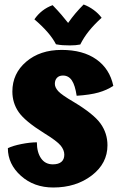

<svg xmlns="http://www.w3.org/2000/svg" viewBox="-20 -789 539 854"><path d="M307 -336Q397 -282 427.5 -239Q458 -196 458 -143Q458 -62 388 -8.5Q318 45 217 45Q131 45 73 -7Q15 -59 15 -130Q38 -141 76 -148.5Q114 -156 144 -156Q144 -112 162.5 -85Q181 -58 215 -58Q240 -58 253 -69Q266 -80 266 -101Q266 -122 249.5 -142Q233 -162 176 -197Q91 -250 63 -290.5Q35 -331 35 -382Q35 -462 96.5 -514.5Q158 -567 254 -567Q349 -567 408.5 -525Q468 -483 484 -407Q455 -388 418 -377.5Q381 -367 321 -363Q314 -410 299.5 -431.5Q285 -453 260 -453Q243 -453 233.5 -443Q224 -433 224 -416Q224 -400 239 -383.5Q254 -367 307 -336ZM133 -703Q148 -725 168.5 -741Q189 -757 214 -766Q239 -740 253.5 -723Q268 -706 283 -687Q299 -710 315.5 -729.5Q332 -749 352 -769Q376 -760 397 -744.5Q418 -729 432 -710Q399 -680 376 -651.5Q353 -623 337 -591Q327 -589 315.5 -588Q304 -587 291 -587Q273 -587 259 -588Q245 -589 229 -592Q215 -619 191 -646.5Q167 -674 133 -703Z"/></svg>

Font: Atma
Style: Bold
Weight: 700
Designer: Gregori Vincens, Jeremie Hornus, Riccardo Olocco, Yoann Minet.
Foundry: black foundry
Version: Version 1.102;PS 1.100;hotconv 1.0.86;makeotf.lib2.5.63406